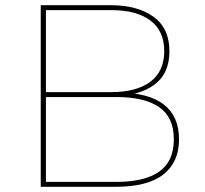

<svg xmlns="http://www.w3.org/2000/svg" viewBox="-20 -720 792 740"><path d="M137 0V-700H406Q510 -700 571.5 -655.5Q633 -611 633 -523Q633 -435 573.5 -392.5Q514 -350 419 -350L436 -363Q552 -363 611 -317.5Q670 -272 670 -183Q670 -95 609.5 -47.5Q549 0 425 0ZM157 -19H429Q537 -19 593.5 -58.5Q650 -98 650 -183Q650 -268 593.5 -307Q537 -346 429 -346H157ZM157 -365H409Q506 -365 559.5 -405Q613 -445 613 -523Q613 -601 559.5 -641Q506 -681 409 -681H157Z"/></svg>

Font: Montserrat Thin
Style: Regular
Weight: 100
Designer: Julieta Ulanovsky
Foundry: Julieta Ulanovsky
Version: Version 9.000